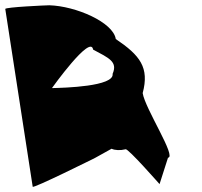

<svg xmlns="http://www.w3.org/2000/svg" viewBox="-79 -722 765 728"><path d="M45 -14C46 -6 281 -123 281 -123L344 -158C357 -152 377 -151 397 -156C405 -162 531 -18 526 -24L558 -124C592 -126 471 -310 462 -369C488 -466 452 -512 360 -574C350 -638 208 -699 108 -702C98 -702 -60 -695 -59 -688ZM118 -388C118 -388 265 -594 274 -534C334 -502 368 -488 348 -442C355 -394 164 -389 118 -388Z"/></svg>

Font: Ampere
Style: RevIta
Weight: 400
Version: Version 1